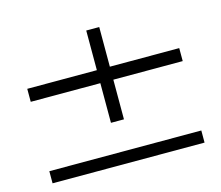

<svg xmlns="http://www.w3.org/2000/svg" viewBox="-90 -725 970 842"><g transform="rotate(-15 395.0 -304.5)"><path d="M425 -429V-609H366V-429H50V-370H366V-190H425V-370H740V-429ZM50 0H740V-55H50Z"/></g></svg>

Font: Orkney
Style: Regular
Weight: 400
Designer: Samuel Oakes and Alfredo Marco Pradil
Foundry: Alfredo Marco Pradil
Version: 1.0; ttfautohint (v1.5)